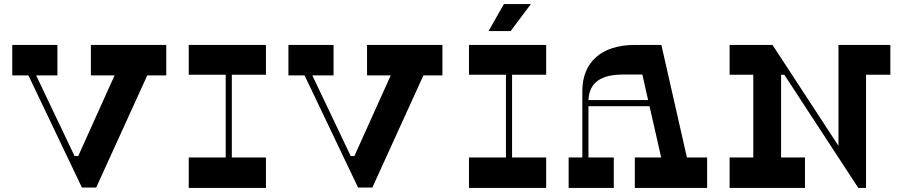

<svg xmlns="http://www.w3.org/2000/svg" viewBox="-20 -920 4449 940"><path d="M794 -700H425V-551H541L363 -156H345L157 -551H261V-700H40V-551H119L381 -2H451L701 -551H794Z M1282 -554V-700H904V-554H1085V-149H904V0H1282V-149H1115V-554Z M2146 -700H1777V-551H1893L1715 -156H1697L1509 -551H1613V-700H1392V-551H1471L1733 -2H1803L2053 -551H2146Z M2579 -900H2447L2372 -768H2480ZM2654 -554V-700H2276V-554H2457V-149H2276V0H2654V-149H2487V-554Z M3343 -149 3218 -700H3087C2927 -700 2831 -617 2831 -475V-149H2764V0H2985V-149H2861V-400H3160L3217 -149H3088V0H3442V-149ZM2861 -430C2865 -516 2922 -555 3030 -555H3125L3153 -430Z M4339 -700H4085V-206L3762 -700H3552V-554H3668V-149H3552V0H3921V-149H3804V-554H3820L4182 0H4220V-554H4339Z"/></svg>

Font: Space Cowgirl Bold
Style: Regular
Weight: 700
Designer: Valery Marier
Foundry: Valery Marier
Version: Version 1.000;hotconv 1.0.109;makeotfexe 2.5.65596